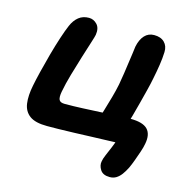

<svg xmlns="http://www.w3.org/2000/svg" viewBox="-100 -614 854 865"><g transform="rotate(15 327.0 -181.0)"><path d="M486 154Q454 154 441.5 134Q429 114 433 95Q435 82 443 63.5Q451 45 460 23.5Q469 2 475 -17L494 -5Q474 -4 439.5 -3Q405 -2 364 -0.5Q323 1 282 2.5Q241 4 207 4.5Q173 5 154 5Q99 5 72.5 -14.5Q46 -34 41 -70Q36 -106 46 -155Q51 -181 61 -222Q71 -263 83.5 -308.5Q96 -354 109 -393.5Q122 -433 132 -456Q144 -484 163.5 -499.5Q183 -515 211 -515Q233 -515 249 -498Q265 -481 260 -449Q259 -442 249 -411Q239 -380 225.5 -336.5Q212 -293 198.5 -246.5Q185 -200 178 -162Q173 -135 178.5 -123.5Q184 -112 205 -112Q247 -112 289.5 -114Q332 -116 372 -118Q412 -120 447 -122Q482 -124 509 -124Q567 -124 589 -101Q611 -78 602 -32Q599 -15 591.5 7Q584 29 576 51Q568 73 560 90Q550 110 539.5 124Q529 138 516 146Q503 154 486 154ZM370 -84Q376 -103 385 -133Q394 -163 403.5 -196.5Q413 -230 419 -260Q424 -287 428 -314.5Q432 -342 435.5 -367.5Q439 -393 442 -413Q445 -433 446 -444Q453 -478 470.5 -497Q488 -516 515 -516Q546 -516 563 -499Q580 -482 579 -454Q578 -425 573 -392.5Q568 -360 561 -326Q556 -300 548 -268.5Q540 -237 531.5 -204Q523 -171 514.5 -140.5Q506 -110 498 -87Z"/></g></svg>

Font: Shantell Sans SemiBold
Style: Italic
Weight: 600
Italic angle: -11°
Designer: Stephen Nixon, Anya Danilova, Shantell Martin
Foundry: Arrow Type
Version: Version 1.011;[c5ecc13dd]